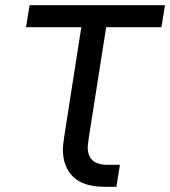

<svg xmlns="http://www.w3.org/2000/svg" viewBox="-20 -720 656 740"><path d="M385 0Q300.6 0 261.5 -39.1Q222.4 -78.2 222.4 -142.6Q222.4 -155.4 224.4 -169.7Q226.4 -184 228 -196.6L293.4 -615.2H80.4L94 -700H615.8L602.2 -615.2H389.2L322.6 -191.4Q321.6 -181.4 319.9 -170.6Q318.2 -159.8 318.2 -151.8Q318.2 -119 337 -101.9Q355.8 -84.8 395.4 -84.8H442.2L428.6 0Z"/></svg>

Font: MuseoModerno Thin
Style: Italic
Weight: 100
Italic angle: -9°
Designer: Pablo Cosgaya, Héctor Gatti, Marcela Romero, and the Authors of The MuseoModerno Project.
Foundry: Omnibus-Type Team
Version: Version 1.003